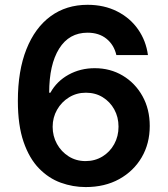

<svg xmlns="http://www.w3.org/2000/svg" viewBox="-20 -757 687 787"><path d="M331.1 9.8Q278.8 9.8 229.2 -8.1Q179.7 -25.9 139.9 -66.7Q100.1 -107.4 76.7 -175.3Q53.2 -243.2 53.2 -343.3Q53.2 -467.3 88.4 -555.4Q123.5 -643.6 187.5 -690.4Q251.5 -737.3 338.9 -737.3Q407.2 -737.3 460.4 -710.2Q513.7 -683.1 546.1 -636.5Q578.6 -589.8 586.4 -531.2H457Q447.3 -573.2 416.5 -598.1Q385.7 -623 338.9 -623Q263.2 -623 222.4 -557.6Q181.6 -492.2 181.6 -377H186.5Q212.9 -424.3 261.2 -450.9Q309.6 -477.5 368.2 -477.5Q432.1 -477.5 483.2 -447Q534.2 -416.5 564 -363Q593.8 -309.6 593.8 -240.7Q593.8 -168.5 560.8 -112.1Q527.8 -55.7 468.8 -22.9Q409.7 9.8 331.1 9.8ZM330.6 -96.7Q369.1 -96.7 399.9 -115.5Q430.7 -134.3 448.2 -166.3Q465.8 -198.2 465.8 -237.8Q465.8 -276.9 448.5 -308.3Q431.2 -339.8 401.1 -358.4Q371.1 -377 332 -377Q293.9 -377 262.9 -357.9Q231.9 -338.9 213.9 -307.1Q195.8 -275.4 195.8 -237.3Q195.8 -199.2 213.4 -167.2Q231 -135.3 261.5 -116Q292 -96.7 330.6 -96.7Z"/></svg>

Font: Inter Semi Bold
Style: Regular
Weight: 600
Designer: Rasmus Andersson
Foundry: rsms
Version: Version 4.000;git-e0f93cc